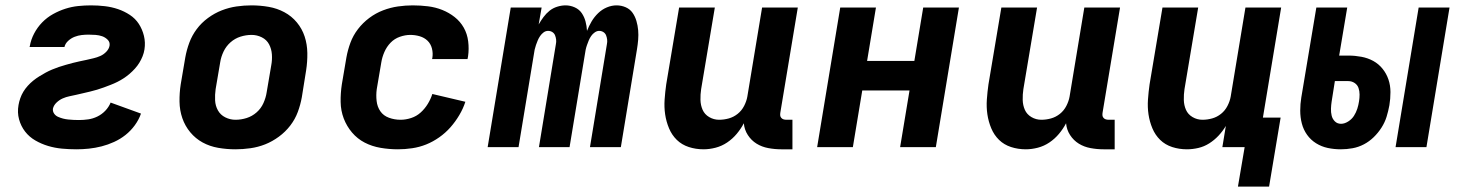

<svg xmlns="http://www.w3.org/2000/svg" viewBox="-20 -548 5440 715"><path d="M265 8Q237 8 210.5 5.5Q184 3 159 -4.5Q134 -12 111.5 -25Q89 -38 73.5 -58Q58 -78 51 -103.5Q44 -129 49 -157Q51 -169 55.5 -182Q60 -195 67 -206.5Q74 -218 83.5 -228.5Q93 -239 103.5 -247.5Q114 -256 126 -263.5Q138 -271 150 -277.5Q162 -284 174 -289Q186 -294 199 -298.5Q212 -303 225 -306.5Q238 -310 250.5 -313.5Q263 -317 276 -319.5Q289 -322 302 -325Q315 -328 328 -331Q341 -334 353.5 -339.5Q366 -345 376 -355.5Q386 -366 388 -378Q390 -391 381 -400Q372 -409 360.5 -413Q349 -417 336 -418Q323 -419 310 -419Q297 -419 284 -417.5Q271 -416 258 -411Q245 -406 234 -396Q223 -386 220 -373H90L91 -376Q95 -400 107 -423Q119 -446 137 -464.5Q155 -483 177.5 -495.5Q200 -508 223.5 -515.5Q247 -523 271 -525.5Q295 -528 319 -528Q345 -528 370.5 -525Q396 -522 419.5 -514Q443 -506 463.5 -492.5Q484 -479 497 -459Q510 -439 516 -414.5Q522 -390 518 -364Q516 -351 511 -338.5Q506 -326 499 -314.5Q492 -303 482.5 -292.5Q473 -282 462.5 -273Q452 -264 440.5 -256.5Q429 -249 417 -243Q405 -237 392 -232Q379 -227 367 -222.5Q355 -218 341.5 -214Q328 -210 315.5 -207Q303 -204 290 -201Q277 -198 264 -195Q251 -192 238.5 -189.5Q226 -187 213.5 -181.5Q201 -176 190.5 -166Q180 -156 177 -143Q176 -133 181.5 -125Q187 -117 196 -113Q205 -109 214.5 -106.5Q224 -104 234 -103Q244 -102 254 -101.5Q264 -101 274 -101Q291 -101 308.5 -103.5Q326 -106 342.5 -114Q359 -122 372 -135.5Q385 -149 392 -166L505 -125Q497 -102 482 -81.5Q467 -61 447.5 -45.5Q428 -30 405 -19.5Q382 -9 358.5 -3Q335 3 311.5 5.5Q288 8 265 8Z M857 8Q824 8 792.5 2.5Q761 -3 734.5 -17.5Q708 -32 688.5 -55.5Q669 -79 659 -108Q649 -137 648.5 -169.5Q648 -202 653 -234L670 -334Q675 -362 685 -389Q695 -416 712.5 -439.5Q730 -463 754.5 -481Q779 -499 806 -509.5Q833 -520 861 -524Q889 -528 916 -528Q949 -528 980.5 -522.5Q1012 -517 1039 -502.5Q1066 -488 1085.5 -464.5Q1105 -441 1114.5 -412Q1124 -383 1124.5 -350.5Q1125 -318 1120 -286L1104 -186Q1099 -158 1089 -131Q1079 -104 1061 -80.5Q1043 -57 1018.5 -39Q994 -21 967.5 -10.5Q941 0 912.5 4Q884 8 857 8ZM857 -102Q878 -102 898.5 -108.5Q919 -115 935.5 -129.5Q952 -144 961 -164Q970 -184 973 -204L990 -304Q994 -325 992.5 -345.5Q991 -366 982 -383Q973 -400 955 -409Q937 -418 917 -418Q896 -418 875.5 -411.5Q855 -405 838.5 -390.5Q822 -376 812.5 -356Q803 -336 800 -316L783 -216Q780 -195 781 -174.5Q782 -154 791.5 -137Q801 -120 819 -111Q837 -102 857 -102Z M1462 8Q1429 8 1397 2.5Q1365 -3 1338 -17Q1311 -31 1291 -54.5Q1271 -78 1260 -107Q1249 -136 1248.5 -168.5Q1248 -201 1253 -234L1270 -334Q1275 -362 1285 -389Q1295 -416 1313 -439.5Q1331 -463 1355 -481Q1379 -499 1406.5 -509.5Q1434 -520 1462 -524Q1490 -528 1517 -528Q1546 -528 1574 -524.5Q1602 -521 1627 -511Q1652 -501 1673 -484.5Q1694 -468 1707 -445Q1720 -422 1723.5 -394Q1727 -366 1723 -338L1721 -328H1589L1590 -332Q1593 -350 1588.5 -367.5Q1584 -385 1572 -396.5Q1560 -408 1543 -413Q1526 -418 1508 -418Q1489 -418 1469 -411Q1449 -404 1434.5 -389Q1420 -374 1411.5 -354.5Q1403 -335 1400 -316L1383 -216Q1380 -194 1382.5 -172Q1385 -150 1396.5 -133.5Q1408 -117 1428.5 -109.5Q1449 -102 1472 -102Q1491 -102 1511 -108.5Q1531 -115 1546.5 -129Q1562 -143 1573 -161Q1584 -179 1590 -198L1713 -169Q1705 -144 1690.5 -119.5Q1676 -95 1657.5 -74Q1639 -53 1615.5 -36.5Q1592 -20 1567 -10Q1542 0 1515 4Q1488 8 1462 8Z M1796 0 1882 -520H1997L1986 -457Q1994 -471 2004 -484.5Q2014 -498 2026.5 -508Q2039 -518 2055 -523Q2071 -528 2086 -528Q2104 -528 2120.5 -520.5Q2137 -513 2146.5 -499Q2156 -485 2160.5 -468Q2165 -451 2166 -433Q2173 -451 2183 -468Q2193 -485 2207.5 -499Q2222 -513 2240 -520.5Q2258 -528 2276 -528Q2294 -528 2310 -521Q2326 -514 2335.5 -500.5Q2345 -487 2350 -470Q2355 -453 2356.5 -435.5Q2358 -418 2356.5 -400Q2355 -382 2352 -364L2292 0H2177L2240 -383Q2242 -392 2241 -400.5Q2240 -409 2237 -416.5Q2234 -424 2227 -428.5Q2220 -433 2211 -433Q2203 -433 2195 -427.5Q2187 -422 2181.5 -414Q2176 -406 2172.5 -397.5Q2169 -389 2166 -380.5Q2163 -372 2161 -363Q2159 -354 2158 -345L2101 0H1987L2050 -383Q2052 -392 2051 -400.5Q2050 -409 2047 -416.5Q2044 -424 2037 -428.5Q2030 -433 2021 -433Q2012 -433 2004.5 -427.5Q1997 -422 1991.5 -414Q1986 -406 1982.5 -397.5Q1979 -389 1976 -380.5Q1973 -372 1971 -363Q1969 -354 1968 -345L1911 0Z M2600 8Q2571 8 2545 -0.5Q2519 -9 2500.5 -27Q2482 -45 2471.5 -70Q2461 -95 2457 -122Q2453 -149 2455 -177.5Q2457 -206 2461 -234L2509 -520H2642L2591 -216Q2588 -196 2588.5 -176Q2589 -156 2596.5 -139Q2604 -122 2621 -112Q2638 -102 2658 -102Q2676 -102 2694 -107Q2712 -112 2727 -124Q2742 -136 2751 -153.5Q2760 -171 2763 -188L2818 -520H2951L2886 -129Q2885 -123 2885.5 -118Q2886 -113 2889.5 -109Q2893 -105 2898 -103.5Q2903 -102 2909 -102H2931V8H2890Q2865 8 2841 3.5Q2817 -1 2797.5 -13Q2778 -25 2765 -45Q2752 -65 2750 -89Q2739 -68 2723.5 -49.5Q2708 -31 2688 -17.5Q2668 -4 2645 2Q2622 8 2600 8Z M3023 0 3109 -520H3242L3209 -321H3385L3418 -520H3551L3465 0H3332L3367 -211H3191L3156 0Z M3800 8Q3771 8 3745 -0.5Q3719 -9 3700.5 -27Q3682 -45 3671.5 -70Q3661 -95 3657 -122Q3653 -149 3655 -177.5Q3657 -206 3661 -234L3709 -520H3842L3791 -216Q3788 -196 3788.5 -176Q3789 -156 3796.5 -139Q3804 -122 3821 -112Q3838 -102 3858 -102Q3876 -102 3894 -107Q3912 -112 3927 -124Q3942 -136 3951 -153.5Q3960 -171 3963 -188L4018 -520H4151L4086 -129Q4085 -123 4085.5 -118Q4086 -113 4089.5 -109Q4093 -105 4098 -103.5Q4103 -102 4109 -102H4131V8H4090Q4065 8 4041 3.5Q4017 -1 3997.5 -13Q3978 -25 3965 -45Q3952 -65 3950 -89Q3939 -68 3923.5 -49.5Q3908 -31 3888 -17.5Q3868 -4 3845 2Q3822 8 3800 8Z M4706 147H4590L4615 0H4532L4545 -79Q4533 -59 4517.5 -42.5Q4502 -26 4483 -14Q4464 -2 4442.5 3Q4421 8 4400 8Q4371 8 4345 -0.5Q4319 -9 4300.5 -27Q4282 -45 4271.5 -70Q4261 -95 4257 -122Q4253 -149 4255 -177.5Q4257 -206 4261 -234L4309 -520H4442L4391 -216Q4388 -196 4388.5 -176Q4389 -156 4396.5 -139Q4404 -122 4421 -112Q4438 -102 4458 -102Q4476 -102 4494 -107Q4512 -112 4527 -124Q4542 -136 4551 -153.5Q4560 -171 4563 -188L4618 -520H4751L4683 -110H4749Z M5177 0 5263 -520H5378L5292 0ZM4973 8Q4948 8 4924.5 3Q4901 -2 4881 -14.5Q4861 -27 4847.5 -46Q4834 -65 4828 -88Q4822 -111 4822 -136Q4822 -161 4826 -185L4882 -520H4997L4967 -341H5002Q5026 -341 5050 -336.5Q5074 -332 5094 -321Q5114 -310 5128.5 -292Q5143 -274 5150.5 -252Q5158 -230 5158 -205Q5158 -180 5154 -156Q5150 -134 5143.5 -113Q5137 -92 5124.5 -72.5Q5112 -53 5095.5 -37Q5079 -21 5059 -10.5Q5039 0 5017 4Q4995 8 4973 8ZM4974 -87Q4987 -87 5000.5 -95.5Q5014 -104 5022 -116.5Q5030 -129 5034.5 -143Q5039 -157 5041 -171Q5043 -183 5043 -196Q5043 -209 5039 -220.5Q5035 -232 5024.5 -239Q5014 -246 5001 -246H4951L4939 -170Q4937 -157 4936.5 -143.5Q4936 -130 4939 -117.5Q4942 -105 4951 -96Q4960 -87 4974 -87Z"/></svg>

Font: Iosevka Extrabold Extended
Style: Italic
Weight: 800
Width: 7
Italic angle: -9°
Monospace: yes
Designer: Belleve Invis
Foundry: Belleve Invis
Version: Version 32.5.0; ttfautohint (v1.8.4)